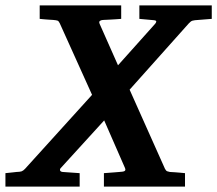

<svg xmlns="http://www.w3.org/2000/svg" viewBox="-64 -691 804 711"><path d="M658.2 -616.2Q647.5 -615.2 642.3 -611.1Q637.2 -606.9 634.8 -604L416 -358.9L546.9 -65.9Q550.8 -58.6 554.9 -56.9Q559.1 -55.2 564.9 -54.2Q573.2 -53.7 582 -53.2Q589.8 -52.7 599.9 -51.8Q609.9 -50.8 621.1 -49.8V0H320.8V-49.8Q330.6 -50.8 340.8 -51.3Q351.1 -51.8 359.4 -52.7Q368.7 -53.7 377.9 -54.2Q383.8 -54.7 388.4 -55.2Q393.1 -55.7 396.2 -57.1Q399.4 -58.6 400.1 -61.3Q400.9 -64 398.9 -68.8L321.8 -245.1L161.1 -68.8Q157.2 -64.9 158.4 -60.1Q159.7 -55.2 168 -54.2L231 -49.8V0H-43.9V-49.8Q-37.1 -50.8 -29.5 -51.3Q-22 -51.8 -16.1 -52.7Q-9.3 -53.7 -2.9 -54.2Q3.4 -54.7 7.8 -54.9Q12.2 -55.2 15.6 -56.4Q19 -57.6 22 -59.8Q24.9 -62 28.8 -65.9L276.9 -339.8L157.2 -605Q153.3 -613.3 148.7 -614.7Q144 -616.2 132.8 -617.2Q125 -617.2 116.7 -618.2Q109.9 -618.7 100.8 -619.4Q91.8 -620.1 83 -621.1V-670.9H384.8V-621.1Q372.6 -620.1 361.1 -619.4Q349.6 -618.7 339.8 -618.2Q328.6 -617.7 318.8 -617.2Q312 -617.2 306.6 -614Q301.3 -610.8 305.2 -602.1L373 -449.2L509.8 -602.1Q513.7 -606 514.6 -610.6Q515.6 -615.2 505.9 -616.2L452.1 -621.1V-670.9H720.2V-621.1Z"/></svg>

Font: Charis SIL Phon
Style: Bold Italic
Weight: 700
Italic angle: -11°
Foundry: SIL International
Version: Version 5.000